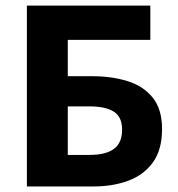

<svg xmlns="http://www.w3.org/2000/svg" viewBox="-20 -672 640 692"><path d="M76.9 0V-651.8H521.8V-528.2H224.3V-397.3H314Q382.5 -397.3 439.5 -379.7Q496.4 -362.1 530.3 -320.3Q564.1 -278.5 564.1 -206.8Q564.1 -132.3 531.2 -86.8Q498.3 -41.4 442.4 -20.7Q386.4 0 318 0ZM224.3 -113.7H302.7Q362.2 -113.7 391.2 -135.8Q420.1 -157.9 420.1 -204.8Q420.1 -250.7 390.1 -269.6Q360 -288.6 302 -288.6H224.3Z"/></svg>

Font: SourceSans3VF
Style: Regular
Weight: 200
Designer: Paul D. Hunt
Foundry: Adobe
Version: Version 3.052;hotconv 1.1.0;makeotfexe 2.6.0